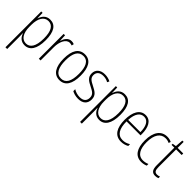

<svg xmlns="http://www.w3.org/2000/svg" viewBox="114 -1659 2894 2894"><g transform="rotate(45 1561.0 -211.5)"><path d="M260 -539C174 -539 132 -481 111 -416H109L105 -529H76V234H113V-16C113 -48 112 -79 111 -102H114C132 -45 175 10 257 10C364 10 431 -82 431 -270C431 -450 371 -539 260 -539ZM256 -505C349 -505 393 -422 393 -269C393 -95 335 -24 253 -24C168 -24 113 -103 113 -239V-284C114 -417 164 -505 256 -505Z M716 -538C647 -538 610 -477 592 -420H589L584 -529H554V0H591V-283C591 -393 635 -500 715 -500C733 -500 750 -496 763 -491L771 -527C754 -535 735 -538 716 -538Z M1181 -265C1181 -433 1127 -539 1001 -539C879 -539 817 -442 817 -266C817 -90 880 10 1000 10C1121 10 1181 -89 1181 -265ZM855 -266C855 -419 901 -505 1001 -505C1104 -505 1143 -411 1143 -266C1143 -108 1098 -24 1000 -24C901 -24 855 -112 855 -266Z M1553 -130C1553 -220 1494 -249 1421 -287C1350 -323 1310 -346 1310 -407C1310 -471 1355 -505 1425 -505C1463 -505 1504 -495 1532 -477L1548 -510C1515 -528 1473 -539 1426 -539C1327 -539 1273 -484 1273 -407C1273 -323 1329 -292 1405 -254C1474 -219 1515 -196 1515 -130C1515 -64 1478 -25 1398 -25C1350 -25 1303 -40 1267 -63V-22C1296 -6 1342 10 1398 10C1501 10 1553 -44 1553 -130Z M1851 -539C1765 -539 1723 -481 1702 -416H1700L1696 -529H1667V234H1704V-16C1704 -48 1703 -79 1702 -102H1705C1723 -45 1766 10 1848 10C1955 10 2022 -82 2022 -270C2022 -450 1962 -539 1851 -539ZM1847 -505C1940 -505 1984 -422 1984 -269C1984 -95 1926 -24 1844 -24C1759 -24 1704 -103 1704 -239V-284C1705 -417 1755 -505 1847 -505Z M2295 -539C2177 -539 2119 -427 2119 -263C2119 -98 2179 10 2311 10C2360 10 2400 -2 2437 -23V-61C2393 -35 2357 -24 2313 -24C2209 -24 2156 -110 2157 -267H2455V-300C2455 -428 2410 -539 2295 -539ZM2295 -505C2382 -505 2419 -415 2419 -300H2158C2165 -437 2216 -505 2295 -505Z M2744 10C2780 10 2817 2 2844 -11V-46C2814 -33 2780 -25 2747 -25C2638 -25 2592 -120 2592 -260C2592 -418 2653 -504 2755 -504C2782 -504 2810 -498 2835 -485L2847 -518C2820 -532 2790 -539 2754 -539C2629 -539 2554 -437 2554 -259C2554 -93 2615 10 2744 10Z M3047 -24C2998 -24 2984 -57 2984 -124V-496H3103V-529H2984V-657H2956L2946 -530L2887 -520V-496H2946V-124C2946 -36 2970 10 3041 10C3067 10 3086 5 3102 -2V-35C3088 -29 3068 -24 3047 -24Z"/></g></svg>

Font: Noto Sans Condensed ExtraLight
Style: Regular
Weight: 200
Width: 3
Designer: Monotype Design Team
Foundry: Monotype Imaging Inc.
Version: Version 2.013